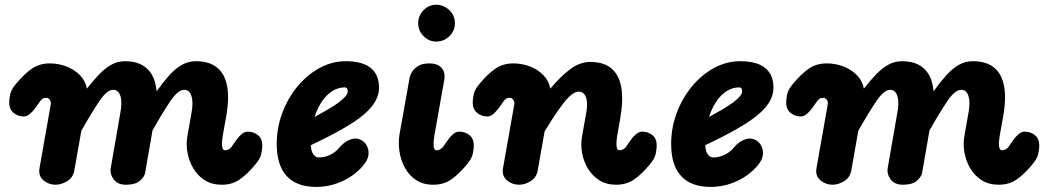

<svg xmlns="http://www.w3.org/2000/svg" viewBox="-20 -762 4325 792"><path d="M209 0Q181 0 159.2 -18.2Q137.5 -36.5 143 -68.5L189.5 -332Q190.5 -337 189.2 -341.8Q188 -346.5 185.5 -350.2Q183 -354 179.5 -356.2Q176 -358.5 172 -358.5Q161 -358.5 155.5 -354.5Q150 -350.5 147 -346.5L125.5 -316.5Q115.5 -302.5 103.2 -292Q91 -281.5 78 -281.5Q55 -281.5 36.5 -296Q18 -310.5 18 -339.5Q18 -353 22.2 -373.5Q26.5 -394 48 -418.5Q80.5 -457.5 111.8 -479Q143 -500.5 185.5 -500.5Q221 -500.5 253.8 -488Q286.5 -475.5 309.5 -452.2Q332.5 -429 338.5 -396.5Q367.5 -433.5 392.2 -458.5Q417 -483.5 442 -496.5Q467 -509.5 496 -509.5Q535.5 -509.5 563 -495.5Q590.5 -481.5 606.5 -454Q622.5 -426.5 626 -385.5Q652.5 -422.5 677.5 -450.5Q702.5 -478.5 729.5 -494Q756.5 -509.5 788 -509.5Q843 -509.5 875.2 -483.5Q907.5 -457.5 917 -405.8Q926.5 -354 912 -275.5L900 -209Q897 -191.5 896 -178.8Q895 -166 896.2 -158Q897.5 -150 900.5 -146Q903.5 -142 908 -142Q916 -142 923 -146Q930 -150 933.5 -154L954.5 -184Q964.5 -198.5 976.8 -208.8Q989 -219 1002 -219Q1025.5 -219 1043.8 -204.8Q1062 -190.5 1062 -161.5Q1062 -148 1057.8 -127.5Q1053.5 -107 1032 -82Q999.5 -43 968.5 -21.5Q937.5 0 894.5 0Q853.5 0 824.2 -18.8Q795 -37.5 777.2 -67.8Q759.5 -98 753.2 -133Q747 -168 753 -200.5L770 -297Q775.5 -327 773.2 -348.2Q771 -369.5 762.8 -380.5Q754.5 -391.5 740 -391.5Q714.5 -391.5 683 -345.2Q651.5 -299 609 -223.5L578.5 -48Q576 -33 557.2 -16.5Q538.5 0 499.5 0Q465 0 448.8 -22.2Q432.5 -44.5 437 -70L476.5 -297Q482 -327 480 -348.2Q478 -369.5 469.5 -380.5Q461 -391.5 446.5 -391.5Q421.5 -391.5 390 -345Q358.5 -298.5 315.5 -222.5L286.5 -58.5Q281.5 -30 257.5 -15Q233.5 0 209 0Z M1284.5 9Q1203.5 9 1162.5 -36Q1121.5 -81 1121.5 -167.5Q1121.5 -235.5 1144.8 -297Q1168 -358.5 1208 -406.5Q1248 -454.5 1299.2 -482Q1350.5 -509.5 1406 -509.5Q1475 -509.5 1509.2 -481.8Q1543.5 -454 1543.5 -400.5Q1543.5 -378 1534.2 -356.5Q1525 -335 1506.2 -314.2Q1487.5 -293.5 1459.5 -272.8Q1431.5 -252 1394 -231Q1371 -217.5 1336.5 -199.8Q1302 -182 1262 -163Q1262.5 -154.5 1263.8 -147.8Q1265 -141 1267 -135.5Q1271 -125.5 1278.2 -119Q1285.5 -112.5 1295.5 -112.5Q1318.5 -112.5 1341.2 -123Q1364 -133.5 1381 -154.5Q1403.5 -180.5 1429.8 -188Q1456 -195.5 1477.5 -179.5Q1488 -172 1495 -157Q1502 -142 1499.8 -122.2Q1497.5 -102.5 1478.5 -79.5Q1444 -38.5 1392.5 -14.8Q1341 9 1284.5 9ZM1277.5 -279.5Q1291.5 -287 1305 -294.8Q1318.5 -302.5 1332.5 -310.5Q1360 -326.5 1378 -340Q1396 -353.5 1405.2 -364.8Q1414.5 -376 1414.5 -385Q1414.5 -391.5 1411.8 -396.5Q1409 -401.5 1402.5 -401.5Q1374.5 -401.5 1350.5 -386.2Q1326.5 -371 1308 -343.5Q1289.5 -316 1277.5 -279.5Z M1779.5 -590.5Q1749.5 -590.5 1727.2 -612.8Q1705 -635 1705 -666.5Q1705 -697 1727 -719.8Q1749 -742.5 1779.5 -742.5Q1809 -742.5 1832.8 -720.8Q1856.5 -699 1856.5 -666.5Q1856.5 -635 1833.8 -612.8Q1811 -590.5 1779.5 -590.5ZM1767 0Q1725.5 0 1696.5 -19.2Q1667.5 -38.5 1650.5 -69.5Q1633.5 -100.5 1628 -136.2Q1622.5 -172 1627.5 -205L1669.5 -440.5Q1670.5 -449 1678.2 -463.2Q1686 -477.5 1703.5 -489Q1721 -500.5 1751 -500.5Q1785 -500.5 1801.5 -482Q1818 -463.5 1812.5 -432L1773 -209.5Q1769 -186.5 1768.5 -171.5Q1768 -156.5 1771.2 -149.2Q1774.5 -142 1780.5 -142Q1788.5 -142 1795.5 -146Q1802.5 -150 1806 -154L1827 -184Q1837 -198.5 1849.2 -208.8Q1861.5 -219 1874.5 -219Q1898 -219 1916.2 -204.8Q1934.5 -190.5 1934.5 -161.5Q1934.5 -148 1930.2 -127.5Q1926 -107 1904.5 -82Q1872 -43 1841 -21.5Q1810 0 1767 0Z M2121 0Q2093 0 2071.2 -18.2Q2049.5 -36.5 2055 -68.5L2101.5 -332Q2102.5 -337 2101.2 -341.8Q2100 -346.5 2097.5 -350.2Q2095 -354 2091.5 -356.2Q2088 -358.5 2084 -358.5Q2073 -358.5 2067.5 -354.5Q2062 -350.5 2059 -346.5L2037.5 -316.5Q2027.5 -302.5 2015.2 -292Q2003 -281.5 1990 -281.5Q1967 -281.5 1948.5 -296Q1930 -310.5 1930 -339.5Q1930 -353 1934.2 -373.5Q1938.5 -394 1960 -418.5Q1992.5 -457.5 2023.8 -479Q2055 -500.5 2097.5 -500.5Q2133 -500.5 2165.8 -488Q2198.5 -475.5 2221.2 -452.2Q2244 -429 2250 -396.5Q2295 -449.5 2334 -478Q2373 -506.5 2415.5 -506.5Q2470 -506.5 2501.8 -480Q2533.5 -453.5 2542.8 -401.2Q2552 -349 2538 -270.5L2525.5 -199.5Q2522.5 -179.5 2522.8 -166.8Q2523 -154 2526.2 -148Q2529.5 -142 2535 -142Q2543 -142 2550.2 -146Q2557.5 -150 2560.5 -154L2581.5 -184Q2591.5 -198.5 2604 -208.8Q2616.5 -219 2629 -219Q2652.5 -219 2670.8 -204.8Q2689 -190.5 2689 -161.5Q2689 -148 2684.8 -127.5Q2680.5 -107 2659 -82Q2626.5 -43 2595.5 -21.5Q2564.5 0 2521.5 0Q2481 0 2452 -18.5Q2423 -37 2405.2 -66.5Q2387.5 -96 2381.2 -130.5Q2375 -165 2380.5 -197L2397.5 -292.5Q2403 -322.5 2401 -342.8Q2399 -363 2390.2 -373.5Q2381.5 -384 2367.5 -384Q2341.5 -384 2306.2 -338.8Q2271 -293.5 2226.5 -220L2198 -58.5Q2193 -30 2169.2 -15Q2145.5 0 2121 0Z M2911.5 9Q2830.5 9 2789.5 -36Q2748.5 -81 2748.5 -167.5Q2748.5 -235.5 2771.8 -297Q2795 -358.5 2835 -406.5Q2875 -454.5 2926.2 -482Q2977.5 -509.5 3033 -509.5Q3102 -509.5 3136.2 -481.8Q3170.5 -454 3170.5 -400.5Q3170.5 -378 3161.2 -356.5Q3152 -335 3133.2 -314.2Q3114.5 -293.5 3086.5 -272.8Q3058.5 -252 3021 -231Q2998 -217.5 2963.5 -199.8Q2929 -182 2889 -163Q2889.5 -154.5 2890.8 -147.8Q2892 -141 2894 -135.5Q2898 -125.5 2905.2 -119Q2912.5 -112.5 2922.5 -112.5Q2945.5 -112.5 2968.2 -123Q2991 -133.5 3008 -154.5Q3030.5 -180.5 3056.8 -188Q3083 -195.5 3104.5 -179.5Q3115 -172 3122 -157Q3129 -142 3126.8 -122.2Q3124.5 -102.5 3105.5 -79.5Q3071 -38.5 3019.5 -14.8Q2968 9 2911.5 9ZM2904.5 -279.5Q2918.5 -287 2932 -294.8Q2945.5 -302.5 2959.5 -310.5Q2987 -326.5 3005 -340Q3023 -353.5 3032.2 -364.8Q3041.5 -376 3041.5 -385Q3041.5 -391.5 3038.8 -396.5Q3036 -401.5 3029.5 -401.5Q3001.5 -401.5 2977.5 -386.2Q2953.5 -371 2935 -343.5Q2916.5 -316 2904.5 -279.5Z M3414 0Q3386 0 3364.2 -18.2Q3342.5 -36.5 3348 -68.5L3394.5 -332Q3395.5 -337 3394.2 -341.8Q3393 -346.5 3390.5 -350.2Q3388 -354 3384.5 -356.2Q3381 -358.5 3377 -358.5Q3366 -358.5 3360.5 -354.5Q3355 -350.5 3352 -346.5L3330.5 -316.5Q3320.5 -302.5 3308.2 -292Q3296 -281.5 3283 -281.5Q3260 -281.5 3241.5 -296Q3223 -310.5 3223 -339.5Q3223 -353 3227.2 -373.5Q3231.5 -394 3253 -418.5Q3285.5 -457.5 3316.8 -479Q3348 -500.5 3390.5 -500.5Q3426 -500.5 3458.8 -488Q3491.5 -475.5 3514.5 -452.2Q3537.5 -429 3543.5 -396.5Q3572.5 -433.5 3597.2 -458.5Q3622 -483.5 3647 -496.5Q3672 -509.5 3701 -509.5Q3740.5 -509.5 3768 -495.5Q3795.5 -481.5 3811.5 -454Q3827.5 -426.5 3831 -385.5Q3857.5 -422.5 3882.5 -450.5Q3907.5 -478.5 3934.5 -494Q3961.5 -509.5 3993 -509.5Q4048 -509.5 4080.2 -483.5Q4112.5 -457.5 4122 -405.8Q4131.5 -354 4117 -275.5L4105 -209Q4102 -191.5 4101 -178.8Q4100 -166 4101.2 -158Q4102.5 -150 4105.5 -146Q4108.5 -142 4113 -142Q4121 -142 4128 -146Q4135 -150 4138.5 -154L4159.5 -184Q4169.5 -198.5 4181.8 -208.8Q4194 -219 4207 -219Q4230.5 -219 4248.8 -204.8Q4267 -190.5 4267 -161.5Q4267 -148 4262.8 -127.5Q4258.5 -107 4237 -82Q4204.5 -43 4173.5 -21.5Q4142.5 0 4099.5 0Q4058.5 0 4029.2 -18.8Q4000 -37.5 3982.2 -67.8Q3964.5 -98 3958.2 -133Q3952 -168 3958 -200.5L3975 -297Q3980.5 -327 3978.2 -348.2Q3976 -369.5 3967.8 -380.5Q3959.5 -391.5 3945 -391.5Q3919.5 -391.5 3888 -345.2Q3856.5 -299 3814 -223.5L3783.5 -48Q3781 -33 3762.2 -16.5Q3743.5 0 3704.5 0Q3670 0 3653.8 -22.2Q3637.5 -44.5 3642 -70L3681.5 -297Q3687 -327 3685 -348.2Q3683 -369.5 3674.5 -380.5Q3666 -391.5 3651.5 -391.5Q3626.5 -391.5 3595 -345Q3563.5 -298.5 3520.5 -222.5L3491.5 -58.5Q3486.5 -30 3462.5 -15Q3438.5 0 3414 0Z"/></svg>

Font: Edu AU VIC WA NT Pre
Style: Bold
Weight: 700
Designer: Tina and Corey Anderson, Eben Sorkin, Mirko Velimirovic
Foundry: Google for Education
Version: Version 1.001